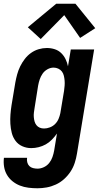

<svg xmlns="http://www.w3.org/2000/svg" viewBox="-32 -785 552 1028"><path d="M169 223Q144 223 120 220Q96 217 74.5 208.5Q53 200 35 185.5Q17 171 5.5 151.5Q-6 132 -10 108.5Q-14 85 -11 60H113Q111 72 114 84Q117 96 125 104Q133 112 145 115Q157 118 169 118Q186 118 203 110Q220 102 231.5 87.5Q243 73 249 55.5Q255 38 258 21L273 -70Q261 -53 246 -37.5Q231 -22 213 -12Q195 -2 175 3Q155 8 135 8Q110 8 87.5 -2Q65 -12 51 -31Q37 -50 31 -73.5Q25 -97 23.5 -122Q22 -147 24 -172.5Q26 -198 30 -223L50 -343Q54 -365 60 -387Q66 -409 76 -429.5Q86 -450 100.5 -469Q115 -488 134 -501.5Q153 -515 175 -521.5Q197 -528 219 -528Q241 -528 261 -521.5Q281 -515 295.5 -501Q310 -487 319 -468.5Q328 -450 332 -430L347 -520H472L380 38Q376 63 368 87.5Q360 112 345.5 134Q331 156 311 174Q291 192 267 203Q243 214 218 218.5Q193 223 169 223ZM204 -97Q219 -97 235 -103Q251 -109 263 -121Q275 -133 281.5 -148.5Q288 -164 291 -179L311 -299Q313 -313 314 -326.5Q315 -340 314 -353Q313 -366 310 -379Q307 -392 299.5 -402Q292 -412 280 -417.5Q268 -423 255 -423Q238 -423 222 -414Q206 -405 196 -390.5Q186 -376 180.5 -359.5Q175 -343 172 -326L153 -206Q151 -194 149.5 -182Q148 -170 149 -158Q150 -146 153 -135Q156 -124 163 -115Q170 -106 180.5 -101.5Q191 -97 204 -97ZM186 -576 117 -639 269 -765H372L478 -634L397 -582L312 -704Z"/></svg>

Font: Iosevka SS04 Extrabold Oblique
Style: Regular
Weight: 800
Italic angle: -9°
Monospace: yes
Designer: Belleve Invis
Foundry: Belleve Invis
Version: Version 19.0.0; ttfautohint (v1.8.4)